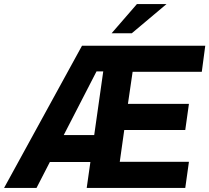

<svg xmlns="http://www.w3.org/2000/svg" viewBox="-51 -921 1026 941"><path d="M-31 0 351 -697H955L938 -569H599L576 -412H875L857 -284H558L536 -128H875L857 0H374L455 -571H422L128 0ZM169 -127 232 -259H445L426 -127ZM496 -758 620 -901H765L595 -758Z"/></svg>

Font: Hanken Grotesk ExtraBold
Style: Italic
Weight: 800
Italic angle: -8°
Designer: Alfredo Marco Pradil
Foundry: Hanken Design Co.
Version: Version 3.013